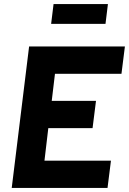

<svg xmlns="http://www.w3.org/2000/svg" viewBox="-20 -930 638 950"><path d="M245 -910H514L502 -812H233ZM124 -700H598L581 -565H252L236 -431H455L438 -296H219L200 -135H529L512 0H38Z"/></svg>

Font: Haskoy ExtraBold
Style: Italic
Weight: 800
Designer: Ertekin Erdin
Foundry: Ertekin Erdin
Version: Version 2.000; ttfautohint (v1.8.4.7-5d5b)